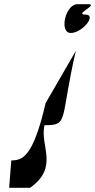

<svg xmlns="http://www.w3.org/2000/svg" viewBox="-20 -752 456 920"><path d="M34.1 17 23.8 148H123.8C264.9 48 170 -52 193.1 -152C311.1 -152 265.7 -172 343.3 -508L198.6 -258C136.9 9 84.5 15 34.1 17ZM319.1 -594C375.1 -594 445.5 -682 389.5 -682C331.5 -682 457 -732 401 -732H351C293 -732 262.1 -594 319.1 -594Z"/></svg>

Font: Digital Distortion
Style: Obl
Weight: 400
Version: Version 1